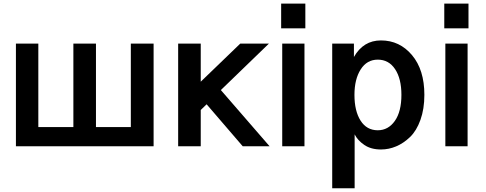

<svg xmlns="http://www.w3.org/2000/svg" viewBox="-20 -803 2666 1054"><path d="M67.4 0V-563.5H190.4V-105.5H382.8V-563.5H506.8V-105.5H698.2V-563.5H823.2V0Z M958 0V-563.5H1082V-354.5L1298.8 -563.5H1456.1L1192.4 -308.6L1460 0H1312.5L1114.3 -230.5L1082 -199.2V0Z M1523.4 -647.5V-783.2H1656.2V-647.5ZM1529.3 0V-563.5H1651.4V0Z M1925.8 -282.2Q1925.8 -193.4 1959.5 -140.6Q1993.2 -87.9 2053.7 -87.9Q2111.3 -87.9 2147.5 -139.2Q2183.6 -190.4 2183.6 -282.2Q2183.6 -371.1 2148.9 -423.3Q2114.3 -475.6 2053.7 -475.6Q1994.1 -475.6 1960 -421.9Q1925.8 -368.2 1925.8 -282.2ZM1803.7 230.5V-563.5H1922.9V-490.2Q1974.6 -581.1 2071.3 -581.1Q2173.8 -581.1 2241.7 -500.5Q2309.6 -419.9 2309.6 -282.2Q2309.6 -205.1 2288.1 -145Q2266.6 -85 2231 -50.8Q2195.3 -16.6 2154.8 0.5Q2114.3 17.6 2071.3 17.6Q2016.6 17.6 1980 -7.3Q1943.4 -32.2 1926.8 -65.4V230.5Z M2418.9 -647.5V-783.2H2551.8V-647.5ZM2424.8 0V-563.5H2546.9V0Z"/></svg>

Font: Gothic A1
Style: Bold
Weight: 700
Version: Version 2.50